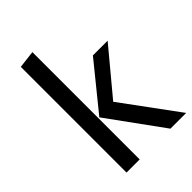

<svg xmlns="http://www.w3.org/2000/svg" viewBox="-218 -849 949 949"><g transform="rotate(-45 256.0 -375.0)"><path d="M490 -527 296 -294 512 0H402L193 -288L387 -527ZM187 -750V0H95V-739Z"/></g></svg>

Font: Firava
Style: Regular
Weight: 400
Designer: Carrois Corporate & Edenspiekermann AG
Foundry: Greg Finn Gibson
Version: Version 5.000